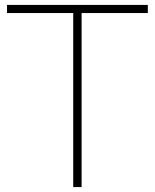

<svg xmlns="http://www.w3.org/2000/svg" viewBox="-20 -760 629 780"><path d="M277.5 0V-707H8.5V-740H580.5V-707H311.5V0Z"/></svg>

Font: Encode Sans Semi Expanded Thin
Style: Regular
Weight: 100
Width: 6
Designer: Multiple Designers
Foundry: Impallari Type
Version: Version 3.000; ttfautohint (v1.8.3) -l 8 -r 50 -G 200 -x 14 